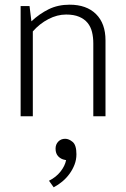

<svg xmlns="http://www.w3.org/2000/svg" viewBox="-20 -496 538 819"><path d="M120 0H68V-470H106L114 -405Q148 -437 187.5 -456.5Q227 -476 277 -476Q349 -476 389.5 -436Q430 -396 430 -324V0H378V-311Q378 -337 372.5 -359.5Q367 -382 353.5 -398.5Q340 -415 317.5 -424.5Q295 -434 262 -434Q224 -434 186.5 -414.5Q149 -395 120 -362ZM257 186Q240 183 228.5 171Q217 159 217 138Q217 120 228.5 108Q240 96 258 96Q274 96 290 109.5Q306 123 306 162Q306 185 298 206Q290 227 276.5 245.5Q263 264 245.5 278.5Q228 293 209 303L189 275Q219 260 238 236Q257 212 262 187Z"/></svg>

Font: Mukta ExtraLight
Style: Regular
Weight: 275
Designer: Girish Dalvi and Yashodeep Gholap
Foundry: Ek Type
Version: Version 2.538;PS 1.002;hotconv 16.6.51;makeotf.lib2.5.65220;